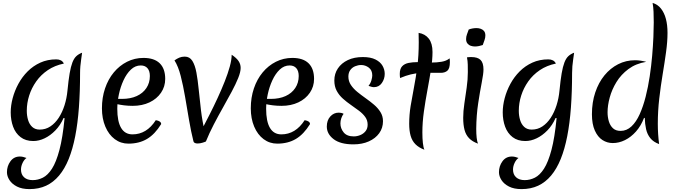

<svg xmlns="http://www.w3.org/2000/svg" viewBox="-20 -977 4673 1326"><path d="M419 -162Q397 -112 362.5 -76.5Q328 -41 288.5 -22Q249 -3 210 -3Q157 -3 122 -30Q87 -57 70.5 -102Q54 -147 54 -201Q54 -248 67.5 -299Q81 -350 107 -398Q133 -446 171 -484Q209 -522 258.5 -544.5Q308 -567 369 -567Q387 -567 400.5 -560Q414 -553 421 -538Q358 -525 310 -492.5Q262 -460 230 -414.5Q198 -369 181.5 -317Q165 -265 165 -212Q165 -178 174 -148Q183 -118 203 -100Q223 -82 254 -82Q295 -82 328 -104Q361 -126 385.5 -163.5Q410 -201 425.5 -249.5Q441 -298 446 -352Q453 -424 461 -470.5Q469 -517 480 -545.5Q491 -574 507 -589Q523 -604 547 -613Q544 -590 540.5 -566.5Q537 -543 535 -520Q533 -497 533 -473Q533 -345 525 -235.5Q517 -126 499.5 -36.5Q482 53 454.5 121Q427 189 388 235.5Q349 282 298.5 305.5Q248 329 184 329Q132 329 97.5 311.5Q63 294 45.5 267Q28 240 28 212Q28 170 52 137Q76 104 117 104Q128 104 139 106.5Q150 109 163 114Q147 125 136 148Q125 171 125 194Q125 228 146.5 247.5Q168 267 206 267Q242 267 276 250Q310 233 339 188Q368 143 390.5 58.5Q413 -26 426 -161Z M867 15Q814 15 772.5 -16Q731 -47 707.5 -102.5Q684 -158 684 -229Q684 -303 705.5 -366.5Q727 -430 766 -477Q805 -524 857.5 -550.5Q910 -577 971 -577Q1045 -577 1083 -540Q1121 -503 1121 -432Q1121 -379 1092 -336.5Q1063 -294 1012.5 -270Q962 -246 897 -246Q865 -246 837 -249.5Q809 -253 783 -259L786 -294H823Q881 -294 924 -313.5Q967 -333 991 -369Q1015 -405 1015 -452Q1015 -487 998.5 -506Q982 -525 952 -525Q914 -525 884 -496.5Q854 -468 833 -422.5Q812 -377 801 -325Q790 -273 790 -226Q790 -138 816.5 -93.5Q843 -49 895 -49Q993 -49 1056 -147Q1093 -141 1093 -120Q1050 -50 995.5 -17.5Q941 15 867 15Z M1402 0Q1397 3 1379 8.5Q1361 14 1344 14Q1334 14 1326 10.5Q1318 7 1316 -1Q1299 -69 1285.5 -148.5Q1272 -228 1258.5 -307Q1245 -386 1228 -452.5Q1211 -519 1185 -560Q1202 -572 1218.5 -579Q1235 -586 1256 -586Q1290 -586 1308.5 -556.5Q1327 -527 1336.5 -475.5Q1346 -424 1352.5 -357.5Q1359 -291 1368 -215.5Q1377 -140 1395 -64L1372 -78Q1398 -128 1427 -185Q1456 -242 1483 -300.5Q1510 -359 1532 -414.5Q1554 -470 1567 -517.5Q1580 -565 1580 -599Q1613 -577 1627.5 -555.5Q1642 -534 1642 -508Q1642 -480 1625 -438Q1608 -396 1580.5 -344.5Q1553 -293 1520.5 -235.5Q1488 -178 1457 -118.5Q1426 -59 1402 0Z M1895 15Q1842 15 1800.5 -16Q1759 -47 1735.5 -102.5Q1712 -158 1712 -229Q1712 -303 1733.5 -366.5Q1755 -430 1794 -477Q1833 -524 1885.5 -550.5Q1938 -577 1999 -577Q2073 -577 2111 -540Q2149 -503 2149 -432Q2149 -379 2120 -336.5Q2091 -294 2040.5 -270Q1990 -246 1925 -246Q1893 -246 1865 -249.5Q1837 -253 1811 -259L1814 -294H1851Q1909 -294 1952 -313.5Q1995 -333 2019 -369Q2043 -405 2043 -452Q2043 -487 2026.5 -506Q2010 -525 1980 -525Q1942 -525 1912 -496.5Q1882 -468 1861 -422.5Q1840 -377 1829 -325Q1818 -273 1818 -226Q1818 -138 1844.5 -93.5Q1871 -49 1923 -49Q2021 -49 2084 -147Q2121 -141 2121 -120Q2078 -50 2023.5 -17.5Q1969 15 1895 15Z M2421 20Q2331 20 2284 -16Q2237 -52 2237 -103Q2237 -146 2261 -172.5Q2285 -199 2319 -199Q2327 -199 2335.5 -197.5Q2344 -196 2353 -191Q2343 -178 2337 -160Q2331 -142 2331 -125Q2331 -90 2353.5 -62.5Q2376 -35 2423 -35Q2446 -35 2468 -44Q2490 -53 2504.5 -71Q2519 -89 2519 -116Q2519 -146 2502.5 -169Q2486 -192 2459.5 -212Q2433 -232 2404 -252Q2375 -272 2348.5 -295.5Q2322 -319 2305.5 -349.5Q2289 -380 2289 -421Q2289 -468 2313.5 -504.5Q2338 -541 2382 -562Q2426 -583 2486 -583Q2540 -583 2573.5 -566Q2607 -549 2622 -522.5Q2637 -496 2637 -467Q2637 -432 2617 -403.5Q2597 -375 2562 -375Q2555 -375 2545.5 -377.5Q2536 -380 2525 -384Q2539 -401 2545 -422Q2551 -443 2551 -456Q2551 -492 2527 -510Q2503 -528 2474 -528Q2453 -528 2432.5 -519.5Q2412 -511 2399 -493Q2386 -475 2386 -448Q2386 -416 2403.5 -390Q2421 -364 2448 -342Q2475 -320 2505.5 -298.5Q2536 -277 2563 -254Q2590 -231 2607.5 -203Q2625 -175 2625 -140Q2625 -93 2599 -57Q2573 -21 2527 -0.5Q2481 20 2421 20Z M2897 -63Q2897 -21 2900.5 10.5Q2904 42 2911 57Q2873 43 2849.5 19.5Q2826 -4 2816 -39Q2806 -74 2806 -122Q2806 -184 2816 -245.5Q2826 -307 2839 -373.5Q2852 -440 2862 -516.5Q2872 -593 2872 -685Q2872 -701 2871.5 -717.5Q2871 -734 2871 -750Q2916 -743 2941.5 -710Q2967 -677 2967 -618Q2967 -564 2956.5 -497Q2946 -430 2932 -355.5Q2918 -281 2907.5 -206.5Q2897 -132 2897 -63ZM3085 -574Q3086 -569 3086.5 -562Q3087 -555 3087 -548Q3087 -504 3070 -489Q3053 -474 3024 -474Q2983 -474 2948.5 -474.5Q2914 -475 2882 -473Q2850 -471 2816.5 -463Q2783 -455 2743 -438Q2742 -444 2741.5 -452Q2741 -460 2741 -467Q2741 -502 2757.5 -519.5Q2774 -537 2802 -542.5Q2830 -548 2864 -548Q2888 -548 2913 -546.5Q2938 -545 2961 -545Q2996 -545 3029.5 -550.5Q3063 -556 3085 -574Z M3269 -88Q3269 -52 3272 -25.5Q3275 1 3281 15Q3242 1 3219.5 -22.5Q3197 -46 3188 -80.5Q3179 -115 3179 -164Q3179 -208 3187 -262Q3195 -316 3203 -372Q3211 -428 3211 -479Q3211 -505 3210.5 -530.5Q3210 -556 3205 -581Q3212 -582 3220 -582.5Q3228 -583 3234 -583Q3279 -583 3299 -563Q3319 -543 3319 -497Q3319 -468 3307 -407Q3295 -346 3282.5 -264Q3270 -182 3269 -88ZM3314 -666Q3302 -662 3288 -659Q3274 -656 3260 -656Q3246 -656 3232 -660.5Q3218 -665 3208.5 -676.5Q3199 -688 3199 -707Q3199 -724 3205 -740Q3211 -756 3217 -773Q3229 -778 3243.5 -780.5Q3258 -783 3271 -783Q3285 -783 3299 -778.5Q3313 -774 3322.5 -763Q3332 -752 3332 -732Q3332 -716 3326 -699.5Q3320 -683 3314 -666Z M3817 -162Q3795 -112 3760.5 -76.5Q3726 -41 3686.5 -22Q3647 -3 3608 -3Q3555 -3 3520 -30Q3485 -57 3468.5 -102Q3452 -147 3452 -201Q3452 -248 3465.5 -299Q3479 -350 3505 -398Q3531 -446 3569 -484Q3607 -522 3656.5 -544.5Q3706 -567 3767 -567Q3785 -567 3798.5 -560Q3812 -553 3819 -538Q3756 -525 3708 -492.5Q3660 -460 3628 -414.5Q3596 -369 3579.5 -317Q3563 -265 3563 -212Q3563 -178 3572 -148Q3581 -118 3601 -100Q3621 -82 3652 -82Q3693 -82 3726 -104Q3759 -126 3783.5 -163.5Q3808 -201 3823.5 -249.5Q3839 -298 3844 -352Q3851 -424 3859 -470.5Q3867 -517 3878 -545.5Q3889 -574 3905 -589Q3921 -604 3945 -613Q3942 -590 3938.5 -566.5Q3935 -543 3933 -520Q3931 -497 3931 -473Q3931 -345 3923 -235.5Q3915 -126 3897.5 -36.5Q3880 53 3852.5 121Q3825 189 3786 235.5Q3747 282 3696.5 305.5Q3646 329 3582 329Q3530 329 3495.5 311.5Q3461 294 3443.5 267Q3426 240 3426 212Q3426 170 3450 137Q3474 104 3515 104Q3526 104 3537 106.5Q3548 109 3561 114Q3545 125 3534 148Q3523 171 3523 194Q3523 228 3544.5 247.5Q3566 267 3604 267Q3640 267 3674 250Q3708 233 3737 188Q3766 143 3788.5 58.5Q3811 -26 3824 -161Z M4428 -163Q4407 -108 4372.5 -69Q4338 -30 4296.5 -9.5Q4255 11 4212 11Q4173 11 4140.5 -10Q4108 -31 4088 -75.5Q4068 -120 4068 -188Q4068 -270 4091 -338.5Q4114 -407 4154.5 -456.5Q4195 -506 4249 -533.5Q4303 -561 4366 -561Q4385 -561 4404.5 -558Q4424 -555 4443 -550Q4371 -538 4320 -500Q4269 -462 4237.5 -410.5Q4206 -359 4191 -304Q4176 -249 4176 -202Q4176 -168 4185 -138.5Q4194 -109 4213.5 -91Q4233 -73 4266 -73Q4308 -73 4341 -104Q4374 -135 4398 -188.5Q4422 -242 4439 -309Q4456 -376 4467 -449Q4478 -522 4484 -592Q4490 -662 4492.5 -722Q4495 -782 4495 -822Q4495 -861 4493.5 -895.5Q4492 -930 4487 -957Q4523 -946 4545.5 -917Q4568 -888 4579 -846Q4590 -804 4590 -750Q4590 -690 4580 -617.5Q4570 -545 4556.5 -464Q4543 -383 4533 -296.5Q4523 -210 4523 -122Q4523 -51 4532 18Q4493 4 4471.5 -22.5Q4450 -49 4442 -85Q4434 -121 4433 -162Z"/></svg>

Font: Merienda
Style: Regular
Weight: 400
Designer: Eduardo Rodriguez Tunni
Foundry: Eduardo Rodriguez Tunni
Version: Version 2.001